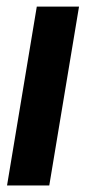

<svg xmlns="http://www.w3.org/2000/svg" viewBox="-20 -566 263 586"><path d="M1.5 0 92.3 -545.9H221.2L130.4 0Z"/></svg>

Font: Inter Tight SemiBold
Style: Italic
Weight: 600
Italic angle: -9.39999°
Designer: Rasmus Andersson
Foundry: rsms
Version: Version 3.004